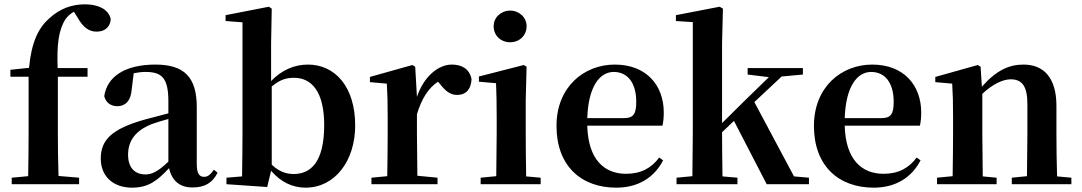

<svg xmlns="http://www.w3.org/2000/svg" viewBox="-20 -850 4993 886"><path d="M109 0H345V-30L250 -38C248 -104 247 -170 247 -235V-496H384V-536H246C242 -644 250 -711 282 -761C291 -774 305 -787 321 -796L338 -769C364 -722 392 -704 426 -704C467 -704 490 -729 491 -763C479 -811 428 -830 372 -830C314 -830 258 -812 207 -765C158 -722 125 -656 114 -537L28 -528V-496H112V-235C112 -169 111 -103 110 -37L34 -30V0Z M868 15C924 15 960 -5 984 -53L967 -67C949 -41 937 -34 922 -34C900 -34 888 -48 888 -95V-356C888 -494 830 -552 697 -552C556 -552 474 -496 461 -406C469 -376 491 -360 522 -360C556 -360 584 -382 588 -439L597 -512C617 -516 634 -518 652 -518C729 -518 757 -488 757 -381V-327L647 -298C495 -255 445 -204 445 -118C445 -34 505 16 589 16C665 16 706 -16 760 -74C773 -18 807 15 868 15ZM757 -104C708 -57 679 -45 652 -45C603 -45 571 -75 571 -136C571 -203 608 -248 679 -277C699 -284 727 -293 757 -301Z M1390 16C1525 16 1619 -107 1619 -271C1619 -451 1525 -552 1401 -552C1340 -552 1281 -528 1231 -476V-651L1234 -810L1221 -819L1021 -780V-753L1099 -747V-235C1099 -179 1098 -94 1097 -36L1025 -30V0L1213 13L1231 -62C1276 -9 1331 16 1390 16ZM1234 -451C1275 -485 1305 -491 1337 -491C1418 -491 1476 -427 1476 -273C1476 -95 1409 -47 1335 -47C1299 -47 1267 -59 1234 -90Z M1765 0H1999V-30L1906 -39L1904 -235V-323C1927 -398 1957 -443 2001 -473L2009 -464C2034 -432 2056 -412 2089 -412C2134 -412 2154 -442 2156 -485C2146 -534 2109 -552 2065 -552C2003 -552 1936 -498 1904 -403L1896 -542L1883 -550L1687 -495V-471L1765 -464C1768 -415 1769 -377 1769 -310V-235C1769 -180 1768 -95 1767 -37L1694 -30V0Z M2334 -655C2376 -655 2410 -685 2410 -729C2410 -770 2376 -801 2334 -801C2292 -801 2258 -770 2258 -729C2258 -685 2292 -655 2334 -655ZM2269 0H2475V-30L2408 -36C2407 -94 2406 -180 2406 -235V-388L2410 -542L2397 -550L2190 -497V-473L2269 -466C2271 -418 2272 -375 2272 -308V-235L2270 -37L2198 -30V0Z M2824 16C2923 16 2998 -29 3040 -110L3022 -123C2987 -76 2940 -48 2869 -48C2769 -48 2694 -113 2690 -270H3037C3041 -288 3043 -306 3043 -331C3043 -455 2964 -552 2817 -552C2675 -552 2548 -449 2548 -269C2548 -84 2662 16 2824 16ZM2690 -305C2695 -452 2748 -518 2812 -518C2876 -518 2916 -468 2916 -380C2916 -326 2904 -305 2861 -305Z M3430 -506 3528 -494 3409 -378 3312 -282V-651L3316 -810L3301 -819L3099 -780V-753L3177 -748V-235L3175 -37L3102 -30V0H3383V-30L3314 -36C3313 -93 3312 -182 3312 -240L3367 -292L3518 0H3713V-30L3644 -36L3461 -379L3587 -497L3685 -506V-536H3430Z M4012 16C4111 16 4186 -29 4228 -110L4210 -123C4175 -76 4128 -48 4057 -48C3957 -48 3882 -113 3878 -270H4225C4229 -288 4231 -306 4231 -331C4231 -455 4152 -552 4005 -552C3863 -552 3736 -449 3736 -269C3736 -84 3850 16 4012 16ZM3878 -305C3883 -452 3936 -518 4000 -518C4064 -518 4104 -468 4104 -380C4104 -326 4092 -305 4049 -305Z M4718 0H4924V-30L4858 -36C4856 -93 4855 -177 4855 -235V-361C4855 -493 4795 -552 4703 -552C4637 -552 4578 -526 4511 -450L4505 -542L4492 -550L4296 -495V-471L4374 -464C4377 -415 4378 -376 4378 -310V-235C4378 -180 4377 -94 4376 -37L4304 -30V0H4579V-30L4515 -36L4513 -235V-417C4563 -464 4610 -484 4644 -484C4695 -484 4721 -454 4721 -370V-235L4719 -37L4649 -30V0Z"/></svg>

Font: Source Han Serif CN
Style: Bold
Weight: 700
Designer: Ryoko NISHIZUKA 西塚涼子 (kana & ideographs); Frank Grießhammer (Latin, Greek & Cyrillic); Wenlong ZHANG 张文龙 (bopomofo); San
Foundry: Adobe
Version: Version 2.003;hotconv 1.1.1;makeotfexe 2.6.0